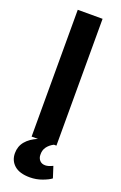

<svg xmlns="http://www.w3.org/2000/svg" viewBox="-171 -747 628 996"><g transform="rotate(20 142.5 -249.0)"><path d="M74 -700H211V0H197Q174 12 161 30Q148 48 149 73Q149 91 160 103.5Q171 116 191 116Q208 116 232 104L252 166Q237 178 204.5 190Q172 202 137 202Q80 202 51 176.5Q22 151 22 110Q22 72 45 44.5Q68 17 109 0H74Z"/></g></svg>

Font: PTSans
Style: Bold
Weight: 700
Designer: A.Korolkova, O.Umpeleva, V.Yefimov
Foundry: ParaType Ltd
Version: Version 2.003W OFL